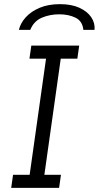

<svg xmlns="http://www.w3.org/2000/svg" viewBox="-20 -906 476 926"><path d="M34 0 43 -63H123L202 -623H122L131 -686H362L353 -623H273L194 -63H274L265 0ZM71 -762Q79 -795 104.5 -823Q130 -851 171.5 -868.5Q213 -886 269 -886Q325 -886 363 -868.5Q401 -851 420 -823Q439 -795 436 -762H382Q378 -804 344.5 -820.5Q311 -837 266 -837Q220 -837 181.5 -820.5Q143 -804 126 -762Z"/></svg>

Font: Chivo Medium ExtraLight
Style: Italic
Weight: 250
Italic angle: -8.05°
Version: Version 2.002